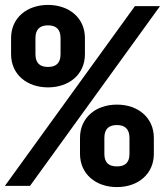

<svg xmlns="http://www.w3.org/2000/svg" viewBox="-35 -755 670 780"><path d="M160 -400C244 -400 310 -451 310 -535V-600C310 -684 244 -735 160 -735C76 -735 10 -684 10 -600V-535C10 -451 76 -400 160 -400ZM87 0 615 -730H513L-15 0ZM160 -483C127 -483 109 -499 109 -535V-600C109 -636 127 -652 160 -652C193 -652 211 -636 211 -600V-535C211 -499 193 -483 160 -483ZM440 5C527 5 590 -49 590 -130V-195C590 -276 527 -330 440 -330C353 -330 290 -276 290 -195V-130C290 -49 353 5 440 5ZM440 -79C407 -79 389 -94 389 -130V-195C389 -231 407 -247 440 -247C472 -247 491 -231 491 -195V-130C491 -94 473 -79 440 -79Z"/></svg>

Font: Tekne LDO ExtraBold
Style: Regular
Weight: 800
Monospace: yes
Designer: Alessio Laiso, Mario Rullo, Paolo Rosset
Foundry: Alessio Laiso
Version: Version 1.000;hotconv 1.0.109;makeotfexe 2.5.65596